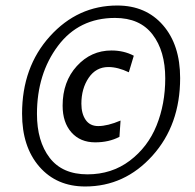

<svg xmlns="http://www.w3.org/2000/svg" viewBox="-20 -713 707 696"><path d="M289 -37Q185 -37 122.5 -109Q60 -181 60 -301Q60 -470 161 -581.5Q262 -693 405 -693Q509 -693 571 -621.5Q633 -550 633 -430Q633 -260 532.5 -148.5Q432 -37 289 -37ZM397 -648Q266 -648 190 -546.5Q114 -445 114 -300Q114 -201 160 -141Q206 -81 297 -81Q385 -81 450.5 -130.5Q516 -180 547.5 -258Q579 -336 579 -429Q579 -528 533 -588Q487 -648 397 -648ZM325 -197Q271 -197 239 -233Q207 -269 207 -330Q207 -417 258.5 -473.5Q310 -530 384 -530Q429 -530 465 -511L447 -451Q407 -470 373 -470Q328 -470 301.5 -431Q275 -392 275 -337Q275 -301 290.5 -278.5Q306 -256 336 -256Q370 -256 417 -276L413 -217Q375 -197 325 -197Z"/></svg>

Font: Cabin
Style: Italic
Weight: 400
Designer: Pablo Impallari
Foundry: Pablo Impallari. www.impallari.com Igino Marini. www.ikern.com
Version: Version 1.005